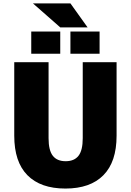

<svg xmlns="http://www.w3.org/2000/svg" viewBox="-20 -1095 766 1125"><path d="M63.5 -299.8V-730.5H264.6V-285.2Q264.6 -213.9 289.6 -182.1Q314.5 -150.4 364.7 -150.4Q415 -150.4 439.9 -182.1Q464.8 -213.9 464.8 -285.2V-730.5H663.1V-299.8Q663.1 -146.5 585.9 -68.4Q508.8 9.8 363.3 9.8Q217.8 9.8 140.6 -68.4Q63.5 -146.5 63.5 -299.8ZM163.1 -780.3V-910.2H333V-780.3ZM172.9 -1075.2H392.6L493.2 -934.6H333ZM392.6 -780.3V-910.2H563.5V-780.3Z"/></svg>

Font: GenEi M Gothic v2 Black
Style: Regular
Weight: 900
Version: Version 2.0